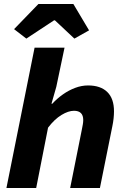

<svg xmlns="http://www.w3.org/2000/svg" viewBox="-20 -935 640 955"><path d="M12 0 152 -698H301L260 -503L236 -419H240Q264 -445 293 -465.5Q322 -486 354 -498Q386 -510 418 -510Q480 -510 513.5 -477.5Q547 -445 547 -381Q547 -365 545 -346Q543 -327 539 -308L477 0H329L387 -290Q390 -305 392 -316.5Q394 -328 394 -338Q394 -361 382.5 -372.5Q371 -384 348 -384Q320 -384 285.5 -363Q251 -342 219 -300L160 0ZM111 -743 50 -790 171 -915H345L423 -784L350 -743L253 -834H249Z"/></svg>

Font: Source Code Pro ExtraLight ExtraBold
Style: Italic
Weight: 800
Italic angle: -11°
Monospace: yes
Version: Version 1.016;hotconv 1.0.116;makeotfexe 2.5.65601